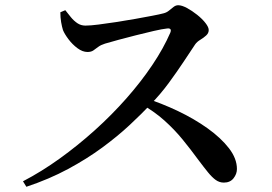

<svg xmlns="http://www.w3.org/2000/svg" viewBox="-20 -720 1040 735"><path d="M68 -26Q139 -63 208.5 -113Q278 -163 343 -221.5Q408 -280 464 -343.5Q520 -407 563 -471Q606 -535 632 -595Q639 -613 620 -611Q601 -609 568.5 -601.5Q536 -594 500.5 -585Q465 -576 433.5 -567.5Q402 -559 382 -553Q366 -548 356 -540.5Q346 -533 337.5 -527Q329 -521 315 -521Q296 -521 276.5 -535.5Q257 -550 242 -570Q227 -590 221 -605Q217 -618 214 -635.5Q211 -653 211 -673L230 -681Q240 -668 251.5 -654Q263 -640 276.5 -631Q290 -622 307 -622Q326 -622 357 -626Q388 -630 424.5 -635.5Q461 -641 497 -647.5Q533 -654 562 -659.5Q591 -665 606 -669Q618 -672 627 -679.5Q636 -687 644.5 -693.5Q653 -700 662 -700Q676 -700 695.5 -689.5Q715 -679 734.5 -663.5Q754 -648 766.5 -632Q779 -616 779 -605Q779 -593 769 -584Q759 -575 746.5 -567.5Q734 -560 727 -550Q709 -523 683.5 -484.5Q658 -446 626.5 -403Q595 -360 557 -321Q523 -285 477 -242Q431 -199 372 -155.5Q313 -112 240.5 -73Q168 -34 81 -5ZM837 -21Q820 -21 806 -31Q792 -41 776.5 -60Q761 -79 740 -107Q710 -148 679 -186Q648 -224 609 -259Q570 -294 515 -325L532 -346Q598 -325 661 -295Q724 -265 775 -228.5Q826 -192 856.5 -152.5Q887 -113 887 -73Q887 -54 874 -37.5Q861 -21 837 -21Z"/></svg>

Font: Noto Serif SC ExtraLight SemiBold
Style: Regular
Weight: 600
Version: Version 2.002-H1;hotconv 1.1.0;makeotfexe 2.6.0